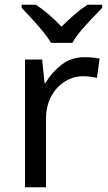

<svg xmlns="http://www.w3.org/2000/svg" viewBox="-20 -786 453 806"><path d="M335 -546Q350 -546 367.5 -544.5Q385 -543 398 -540L387 -459Q374 -462 358.5 -464Q343 -466 329 -466Q288 -466 252 -443.5Q216 -421 194.5 -380.5Q173 -340 173 -286V0H85V-536H157L167 -438H171Q197 -482 238 -514Q279 -546 335 -546ZM194 -606Q181 -629 159 -655.5Q137 -682 113 -708Q89 -734 71 -753V-766H131Q157 -749 185 -725Q213 -701 238 -674Q265 -701 293 -725Q321 -749 347 -766H409V-753Q390 -734 365.5 -708Q341 -682 318.5 -655.5Q296 -629 284 -606Z"/></svg>

Font: Noto Sans Indic Siyaq Numbers
Style: Regular
Weight: 400
Designer: Monotype Design Team
Foundry: Monotype Imaging Inc.
Version: Version 2.002; ttfautohint (v1.8.4.7-5d5b)